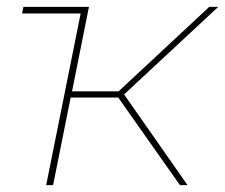

<svg xmlns="http://www.w3.org/2000/svg" viewBox="-20 -537 653 557"><path d="M340 -263 524 0H502L323 -254H185L134 0H114L214 -498H44L48 -517H238L189 -272H324L587 -517H613Z"/></svg>

Font: Montserrat Alternates Thin
Style: Italic
Weight: 250
Italic angle: -11.3°
Designer: Julieta Ulanovsky
Foundry: Julieta Ulanovsky
Version: Version 7.200